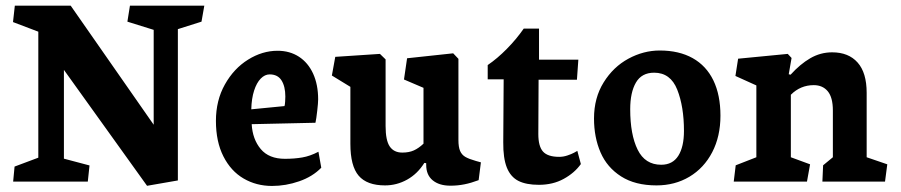

<svg xmlns="http://www.w3.org/2000/svg" viewBox="-20 -627 3110 663"><path d="M112.3 -517.6V-82.5L30.3 -51.8L25.4 0H283.2L289.1 -55.7L200.7 -79.1V-385.7L487.8 14.6L594.2 -3.9V-526.4L675.8 -552.2L685.5 -607.4H428.7L419.9 -552.2L510.7 -523.9V-196.3L224.1 -607.4H31.2L24.9 -550.8Z M1089.4 -47.9 1079.6 -103Q1050.8 -87.9 1023.7 -83.3Q996.6 -78.6 963.9 -78.6Q908.7 -78.6 880.4 -112.3Q852.1 -146 849.1 -198.2L1069.3 -203.1Q1072.3 -216.3 1075.4 -244.1Q1078.6 -272 1078.6 -283.7Q1078.6 -334.5 1061.3 -372.6Q1043.9 -410.6 1012.2 -431.2Q980.5 -451.7 938.5 -451.7Q885.7 -451.7 836.7 -421.1Q787.6 -390.6 756.6 -335.4Q725.6 -280.3 725.6 -209.5Q725.6 -137.7 751.5 -86.9Q777.3 -36.1 821.3 -10.5Q865.2 15.1 919.4 15.1Q966.8 15.1 1013.2 -1Q1059.6 -17.1 1089.4 -47.9ZM965.3 -293.5Q965.3 -286.6 964.6 -275.9Q963.9 -265.1 962.4 -260.7L847.7 -249.5Q848.6 -286.6 857.4 -314Q866.2 -341.3 880.4 -355.7Q894.5 -370.1 911.1 -370.1Q939 -370.1 952.1 -349.4Q965.3 -328.6 965.3 -293.5Z M1189.9 -130.4Q1189.9 -53.7 1218.5 -20.3Q1247.1 13.2 1309.6 13.2Q1350.1 13.2 1386 -6.8Q1421.9 -26.9 1445.3 -64.5L1451.7 -63.5V-57.6Q1451.7 -22.9 1474.1 -4.4Q1496.6 14.2 1535.6 14.2Q1560.5 14.2 1583.7 9.5Q1606.9 4.9 1632.8 -4.9L1640.6 -66.4L1623 -71.3Q1599.1 -78.1 1586.9 -85.2Q1574.7 -92.3 1568.8 -105.7Q1563 -119.1 1563 -143.6V-423.8L1544.9 -442.9L1385.7 -425.8L1375 -352.5L1442.4 -323.7V-130.9Q1425.8 -115.2 1409.2 -107.7Q1392.6 -100.1 1369.1 -100.1Q1340.3 -100.1 1325.9 -121.1Q1311.5 -142.1 1311.5 -191.9V-421.9L1292 -440.9L1137.7 -430.7L1126 -366.2L1189.9 -327.1Z M1717.8 -135.7Q1717.3 -80.6 1730.2 -48.3Q1743.2 -16.1 1770 -2.4Q1796.9 11.2 1840.8 11.2Q1889.2 11.2 1926.5 -9.3Q1963.9 -29.8 1985.8 -60.5L1973.6 -106Q1971.2 -104.5 1962.2 -99.6Q1953.1 -94.7 1939.2 -90.1Q1925.3 -85.4 1911.1 -85.4Q1871.6 -85.4 1855.2 -103.5Q1838.9 -121.6 1838.9 -164.1L1839.8 -351.6H1972.2L1977.1 -420.9H1841.3V-528.3H1788.6Q1762.7 -491.2 1730.2 -458.3Q1697.8 -425.3 1664.1 -402.3V-353H1719.2Z M2467.8 -227.5Q2467.8 -298.8 2443.4 -349.4Q2418.9 -399.9 2371.8 -426.3Q2324.7 -452.6 2258.3 -452.6Q2202.1 -452.6 2149.9 -424.3Q2097.7 -396 2064.5 -342.5Q2031.2 -289.1 2031.2 -217.8Q2031.2 -152.8 2053.7 -100.8Q2076.2 -48.8 2124.8 -17.8Q2173.3 13.2 2247.1 13.2Q2310.5 13.2 2360.8 -16.8Q2411.1 -46.9 2439.5 -101.6Q2467.8 -156.2 2467.8 -227.5ZM2341.8 -174.8Q2341.8 -120.1 2322.3 -89.1Q2302.7 -58.1 2263.2 -58.1Q2207.5 -58.1 2181.9 -110.1Q2156.2 -162.1 2156.2 -250Q2156.2 -308.1 2176 -342Q2195.8 -376 2238.8 -376Q2295.4 -376 2318.6 -317.4Q2341.8 -258.8 2341.8 -174.8Z M2777.3 -59.6 2710.9 -84V-299.8Q2744.1 -333 2790 -333Q2820.8 -333 2838.4 -311.8Q2856 -290.5 2856 -245.6V-84L2822.3 -56.2L2819.8 0H3036.1L3043.9 -59.6L2972.7 -84V-306.6Q2972.7 -376 2941.4 -411.1Q2910.2 -446.3 2853.5 -446.3Q2813 -446.3 2777.8 -425.8Q2742.7 -405.3 2710 -369.1L2703.6 -370.6L2713.4 -426.8L2700.2 -440.9L2528.8 -424.3L2519.5 -364.7L2591.8 -332V-84L2520.5 -56.2L2513.7 0H2766.6Z"/></svg>

Font: Neuton
Style: Bold
Weight: 700
Designer: Brian M Zick
Foundry: Brian M Zick
Version: Version 1.560